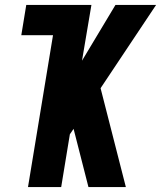

<svg xmlns="http://www.w3.org/2000/svg" viewBox="-20 -755 650 775"><path d="M93 0H227L262 -213L277 -235L337 0H488L386 -399L610 -735H446L311 -510L349 -735H86L66 -613H194Z"/></svg>

Font: Iosevka Sparkle Heavy
Style: Italic
Weight: 900
Italic angle: -9°
Designer: Belleve Invis
Foundry: Belleve Invis
Version: Version 4.5.0; ttfautohint (v1.8.3)